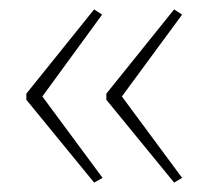

<svg xmlns="http://www.w3.org/2000/svg" viewBox="-20 -483 442 408"><path d="M36 -284V-271L180 -95L198 -105L70 -278L197 -452L180 -463ZM206 -284V-271L350 -95L367 -105L239 -278L367 -452L350 -463Z"/></svg>

Font: Noto Sans Gurmukhi Condensed Thin
Style: Regular
Weight: 100
Width: 3
Designer: Jelle Bosma - Monotype Design Team
Foundry: Monotype Imaging Inc.
Version: Version 2.004